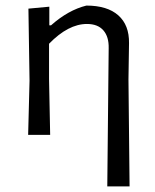

<svg xmlns="http://www.w3.org/2000/svg" viewBox="-20 -484 558 689"><path d="M157 -460V-393H163Q225 -448 290 -464Q365 -464 404.5 -429Q444 -394 443 -329L441 -199L445 185H365L370 -311Q371 -352 351 -375Q331 -398 292 -398Q225 -398 156 -327V-201L160 0H81L86 -194L82 -453Z"/></svg>

Font: Alegreya Sans SC
Style: Regular
Weight: 400
Designer: Juan Pablo del Peral
Foundry: Huerta Tipografica
Version: Version 2.007